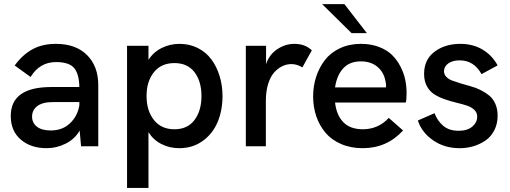

<svg xmlns="http://www.w3.org/2000/svg" viewBox="-20 -710 2475 932"><path d="M251.5 -497.1Q348.1 -497.1 402.6 -442.6Q457 -388.2 457 -296.9V0H373.5L366.7 -76.2Q343.3 -35.2 299.1 -12.9Q254.9 9.3 206.5 9.3Q129.4 9.3 80.8 -32.5Q32.2 -74.2 32.2 -147Q32.2 -287.6 229.5 -287.6H365.2Q363.8 -352.5 339.1 -380.6Q314.5 -408.7 252 -408.7Q172.9 -408.7 128.4 -336.4L51.3 -392.1Q88.4 -443.4 136.5 -470.2Q184.6 -497.1 251.5 -497.1ZM226.6 -76.7Q283.2 -76.7 320.1 -111.8Q356.9 -147 365.2 -199.2V-214.4H235.4Q186.5 -214.4 161.1 -195.1Q135.7 -175.8 135.7 -144Q135.7 -113.3 159.2 -95Q182.6 -76.7 226.6 -76.7Z M596.7 202.1V-487.8H700.7V-419.4Q724.6 -457 764.9 -477.1Q805.2 -497.1 851.6 -497.1Q900.4 -497.1 940.4 -476.8Q980.5 -456.5 1006.3 -421.4Q1032.2 -386.2 1046.1 -340.6Q1060.1 -294.9 1060.1 -243.7Q1060.1 -174.3 1036.4 -117.7Q1012.7 -61 964.1 -25.9Q915.5 9.3 850.1 9.3Q803.7 9.3 764.2 -10.5Q724.6 -30.3 700.7 -68.4V202.1ZM958 -243.7Q958 -314.9 924.3 -359.4Q890.6 -403.8 826.7 -403.8Q762.2 -403.8 726.8 -359.1Q691.4 -314.5 691.4 -243.7Q691.4 -172.9 727.1 -127.7Q762.7 -82.5 826.7 -82.5Q890.6 -82.5 924.3 -127.7Q958 -172.9 958 -243.7Z M1173.3 0V-487.8H1271.5V-398.9Q1287.1 -445.3 1325.9 -471.2Q1364.7 -497.1 1409.2 -497.1Q1460.9 -497.1 1493.7 -465.8L1447.8 -382.8Q1422.4 -398.9 1394 -398.9Q1371.1 -398.9 1349.6 -388.4Q1328.1 -377.9 1310.1 -357.4Q1292 -336.9 1281.2 -301.3Q1270.5 -265.6 1270.5 -220.2V0Z M1686.5 -549.3 1543.9 -689.9H1651.9L1760.7 -549.3ZM1740.7 9.3Q1682.1 9.3 1635.5 -11Q1588.9 -31.2 1559.6 -66.2Q1530.3 -101.1 1515.1 -146Q1500 -190.9 1500 -241.7Q1500 -292 1514.6 -337.2Q1529.3 -382.3 1557.1 -418.5Q1585 -454.6 1630.1 -475.8Q1675.3 -497.1 1732.4 -497.1Q1780.8 -497.1 1819.6 -482.2Q1858.4 -467.3 1882.8 -443.4Q1907.2 -419.4 1923.8 -387.2Q1940.4 -355 1947 -323Q1953.6 -291 1953.6 -257.8Q1953.6 -226.1 1949.7 -212.4H1606.4Q1613.3 -150.9 1646.7 -116.7Q1680.2 -82.5 1741.2 -82.5Q1815.9 -82.5 1867.2 -137.7L1936.5 -76.7Q1857.9 9.3 1740.7 9.3ZM1606.4 -285.6H1854Q1855 -301.8 1851.1 -316.4Q1843.3 -359.4 1812 -385.7Q1780.8 -412.1 1731.4 -412.1Q1676.8 -412.1 1645.8 -377.9Q1614.7 -343.8 1606.4 -285.6Z M2210.9 9.3Q2137.7 9.3 2082.5 -28.8Q2027.3 -66.9 2008.3 -125L2089.4 -160.6Q2102.5 -124.5 2130.9 -99.9Q2159.2 -75.2 2206.1 -75.2Q2249 -75.2 2272.7 -95.5Q2296.4 -115.7 2296.4 -143.6Q2296.4 -163.6 2282.2 -177Q2268.1 -190.4 2245.4 -197.8Q2222.7 -205.1 2195.1 -211.7Q2167.5 -218.3 2139.9 -227.8Q2112.3 -237.3 2089.6 -251.2Q2066.9 -265.1 2052.7 -290.5Q2038.6 -315.9 2038.6 -351.1Q2038.6 -420.9 2089.4 -459Q2140.1 -497.1 2214.8 -497.1Q2275.4 -497.1 2321.8 -469.7Q2368.2 -442.4 2395.5 -392.6L2317.4 -350.1Q2280.8 -417 2211.4 -417Q2176.8 -417 2156 -402.1Q2135.3 -387.2 2135.3 -364.3Q2135.3 -348.6 2146.5 -336.9Q2157.7 -325.2 2176 -318.6Q2194.3 -312 2217.8 -304.7Q2241.2 -297.4 2265.4 -291Q2289.6 -284.7 2313 -272.9Q2336.4 -261.2 2354.7 -246.3Q2373 -231.4 2384.3 -206.3Q2395.5 -181.2 2395.5 -148.4Q2395.5 -109.4 2379.9 -78.4Q2364.3 -47.4 2337.9 -28.8Q2311.5 -10.3 2279.3 -0.5Q2247.1 9.3 2210.9 9.3Z"/></svg>

Font: HK Grotesk SemiBold Legacy
Style: Regular
Weight: 600
Designer: Alfredo Marco Pradil
Foundry: Hanken Design Co.
Version: Version 2.022;PS 002.022;hotconv 1.0.88;makeotf.lib2.5.64775